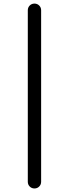

<svg xmlns="http://www.w3.org/2000/svg" viewBox="-20 -852 384 1069"><path d="M134.8 160.2V-794.9Q134.8 -810.5 145.5 -821.3Q156.2 -832 171.9 -832Q187.5 -832 198.2 -821.3Q209 -810.5 209 -794.9V160.2Q209 175.8 198.2 186.5Q187.5 197.3 171.9 197.3Q156.2 197.3 145.5 186.5Q134.8 175.8 134.8 160.2Z"/></svg>

Font: Gen Jyuu Gothic P Normal
Style: Regular
Weight: 300
Designer: [Source Han Sans]
Ryoko NISHIZUKA  (kana & ideographs); Paul D. Hunt (Latin, Greek & Cyrillic); Wenlong ZHANG  (bopomofo
Version: Version 1.002.20150607